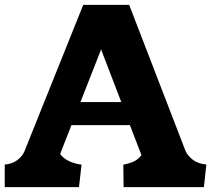

<svg xmlns="http://www.w3.org/2000/svg" viewBox="-22 -770 870 790"><path d="M272 -255 225.5 -136.5Q236.5 -120.5 258.8 -108.8Q281 -97 313.5 -92.5L303 0H-2.5V-93Q26.5 -95 47.2 -109.8Q68 -124.5 78 -146L320.5 -750H509.5L741.5 -148.5Q750 -129.5 771 -113Q792 -96.5 827 -93L817 0H486.5L485.5 -92.5Q516 -98.5 532.8 -107.8Q549.5 -117 560 -132L512.5 -255ZM477 -350 394 -566.5 309 -350Z"/></svg>

Font: TMT Limkin
Style: Regular
Weight: 400
Designer: Gabriel Drozdov
Version: Version 1.000;Glyphs 3.1.2 (3151)